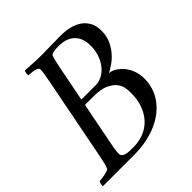

<svg xmlns="http://www.w3.org/2000/svg" viewBox="-188 -805 939 939"><g transform="rotate(-45 282.0 -335.0)"><path d="M236 -665Q209 -665 181.5 -666.5Q154 -668 125 -670Q123 -669 121.5 -665Q120 -661 119.5 -656.5Q119 -652 119 -647.5Q119 -643 120 -641Q126 -641 136.5 -640Q147 -639 157 -637Q167 -635 174.5 -630.5Q182 -626 182 -620Q182 -608 179 -589Q176 -570 172 -550L88 -120Q83 -97 79 -77.5Q75 -58 69 -46Q67 -42 58 -39Q49 -36 37.5 -33.5Q26 -31 15.5 -30Q5 -29 1 -29Q-1 -27 -2.5 -23Q-4 -19 -5 -14.5Q-6 -10 -6.5 -6Q-7 -2 -5 0H212Q260 0 303 -9.5Q346 -19 381 -36Q411 -51 434.5 -70.5Q458 -90 475 -114.5Q492 -139 501 -168Q510 -197 510 -229Q510 -260 500 -285.5Q490 -311 475 -329Q460 -347 441.5 -358Q423 -369 406 -370Q421 -378 442 -392Q463 -406 481.5 -427Q500 -448 513.5 -476.5Q527 -505 527 -543Q527 -576 514.5 -599.5Q502 -623 480.5 -638Q459 -653 430 -660Q401 -667 369 -667Q327 -667 295 -666Q263 -665 236 -665ZM323 -638Q356 -638 378 -629Q400 -620 413.5 -604.5Q427 -589 432.5 -569Q438 -549 438 -528Q438 -496 428.5 -468Q419 -440 402.5 -419Q386 -398 364 -386Q342 -374 316 -374H206L199 -343H271Q324 -343 353 -329Q382 -315 395.5 -296.5Q409 -278 411.5 -258Q414 -238 414 -226Q414 -179 400.5 -142.5Q387 -106 363 -80.5Q339 -55 306 -42Q273 -29 234 -29Q221 -29 208 -29.5Q195 -30 184.5 -32.5Q174 -35 167.5 -41Q161 -47 161 -58Q161 -71 164 -90.5Q167 -110 169 -118L254 -552Q259 -575 263.5 -596.5Q268 -618 273 -627Q275 -630 281.5 -632.5Q288 -635 296 -636Q304 -637 311.5 -637.5Q319 -638 323 -638Z"/></g></svg>

Font: Vermiglione
Style: Italic
Weight: 400
Italic angle: -11°
Version: Version 1.105